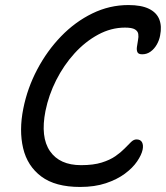

<svg xmlns="http://www.w3.org/2000/svg" viewBox="-20 -731 658 761"><path d="M297.4 10Q199.2 10 143.8 -31.4Q88.4 -72.8 71.7 -143.5Q55 -214.2 72.4 -300.8Q88.4 -381.4 127.4 -455.4Q166.4 -529.4 222 -586.9Q277.6 -644.4 345.8 -677.7Q414 -711 489 -711Q540.2 -711 570.5 -696.1Q600.8 -681.2 611.4 -654.1Q622 -627 614.6 -590.2Q611.2 -571.4 601.4 -554.3Q591.6 -537.2 576.9 -526.5Q562.2 -515.8 543.8 -515.8Q529 -515.8 525 -523.7Q521 -531.6 522.6 -544.3Q524.2 -557 527 -572Q529.8 -585 528 -596.4Q526.2 -607.8 514.5 -614.7Q502.8 -621.6 475.4 -621.6Q420.4 -621.6 369 -593.8Q317.6 -566 275.1 -519.2Q232.6 -472.4 202.8 -413.4Q173 -354.4 160.2 -291.2Q139.8 -187.4 178.1 -131.9Q216.4 -76.4 301.4 -76.4Q350 -76.4 383 -86.7Q416 -97 437.7 -112.2Q459.4 -127.4 474.1 -142.6Q488.8 -157.8 499.4 -168.1Q510 -178.4 521 -178.4Q537 -178.4 543 -167Q549 -155.6 545.2 -137.4Q540.8 -116.8 523.4 -91.2Q506 -65.6 475 -42.6Q444 -19.6 399.7 -4.8Q355.4 10 297.4 10Z"/></svg>

Font: Shantell Sans Light
Style: Italic
Weight: 300
Italic angle: -11°
Designer: Stephen Nixon, Anya Danilova, Shantell Martin
Foundry: Arrow Type
Version: Version 1.008;[ac192a2d6]